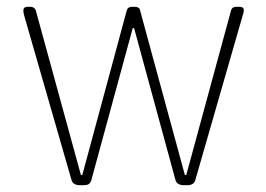

<svg xmlns="http://www.w3.org/2000/svg" viewBox="-20 -545 787 567"><path d="M216 2Q206 2 199.5 -2Q193 -6 191 -14L52 -497Q51 -500 50 -505Q49 -510 49 -513Q49 -520 52.5 -522.5Q56 -525 62 -525H69Q76 -525 80.5 -521.5Q85 -518 86 -513L219 -28H223L354 -513Q356 -520 360 -522.5Q364 -525 371 -525H377Q384 -525 388.5 -522.5Q393 -520 394 -513L526 -28H530L662 -513Q664 -520 668 -522.5Q672 -525 679 -525H686Q692 -525 696 -523Q700 -521 700 -514Q700 -511 698.5 -505.5Q697 -500 696 -497L557 -14Q555 -6 549 -2Q543 2 532 2H524Q513 2 506.5 -2Q500 -6 498 -14L376 -462H372L250 -14Q247 -4 241.5 -1Q236 2 225 2Z"/></svg>

Font: Asap Thin
Style: Regular
Weight: 250
Designer: Pablo Cosgaya
Foundry: Omnibus-Type
Version: Version 3.001